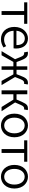

<svg xmlns="http://www.w3.org/2000/svg" viewBox="1692 -2286 607 4031"><g transform="rotate(90 1995.5 -270.5)"><path d="M213 0H294V-474H479V-540H29V-474H213Z M802 13C876 13 931 -12 977 -41L948 -97C907 -69 865 -53 811 -53C703 -53 631 -132 626 -252H995C998 -266 999 -283 999 -301C999 -457 921 -554 786 -554C662 -554 545 -445 545 -269C545 -92 659 13 802 13ZM625 -312C636 -423 707 -488 787 -488C875 -488 927 -427 927 -312Z M1053 0H1140L1280 -248H1373V0H1446V-248H1541L1679 0H1767L1597 -283L1643 -397C1668 -463 1693 -474 1721 -474C1729 -474 1732 -473 1739 -471L1754 -548C1746 -552 1735 -554 1723 -554C1668 -554 1624 -530 1587 -438L1537 -314H1446V-540H1373V-314H1283L1234 -438C1195 -530 1151 -554 1096 -554C1085 -554 1073 -552 1065 -548L1081 -471C1088 -473 1091 -474 1098 -474C1127 -474 1152 -463 1177 -397L1223 -283Z M1877 0H1959V-248H2072L2226 0H2315L2131 -284L2180 -397C2209 -465 2231 -474 2259 -474C2267 -474 2271 -473 2277 -471L2292 -548C2285 -552 2273 -554 2261 -554C2205 -554 2167 -537 2124 -438L2069 -314H1959V-540H1877Z M2614 13C2746 13 2862 -91 2862 -269C2862 -450 2746 -554 2614 -554C2482 -554 2366 -450 2366 -269C2366 -91 2482 13 2614 13ZM2614 -55C2517 -55 2450 -141 2450 -269C2450 -398 2517 -485 2614 -485C2712 -485 2779 -398 2779 -269C2779 -141 2712 -55 2614 -55Z M3110 0H3191V-474H3376V-540H2926V-474H3110Z M3690 13C3822 13 3938 -91 3938 -269C3938 -450 3822 -554 3690 -554C3558 -554 3442 -450 3442 -269C3442 -91 3558 13 3690 13ZM3690 -55C3593 -55 3526 -141 3526 -269C3526 -398 3593 -485 3690 -485C3788 -485 3855 -398 3855 -269C3855 -141 3788 -55 3690 -55Z"/></g></svg>

Font: Noto Sans KR DemiLight
Style: Regular
Weight: 350
Designer: Ryoko NISHIZUKA 西塚涼子 (kana, bopomofo & ideographs); Paul D. Hunt (Latin, Greek & Cyrillic); Sandoll Communications 산돌커뮤니
Foundry: Adobe
Version: Version 2.004;hotconv 1.0.118;makeotfexe 2.5.65603